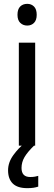

<svg xmlns="http://www.w3.org/2000/svg" viewBox="-20 -758 281 999"><path d="M122 -738Q143 -738 157 -724Q171 -710 171 -681Q171 -653 157 -639Q143 -625 122 -625Q100 -625 85.5 -639Q71 -653 71 -681Q71 -710 85 -724Q99 -738 122 -738ZM163 -536V0H78V-536ZM92 116Q92 163 137 163Q152 163 162 161Q172 159 179 157V213Q167 217 153.5 219Q140 221 122 221Q71 221 46.5 197Q22 173 22 128Q22 87 49.5 49Q77 11 110 -14L157 0Q123 33 107.5 59.5Q92 86 92 116Z"/></svg>

Font: Noto Sans Telugu SemiCondensed
Style: Regular
Weight: 400
Width: 4
Designer: Jelle Bosma - Monotype Design Team
Foundry: Monotype Imaging Inc.
Version: Version 2.005; ttfautohint (v1.8.4.7-5d5b)